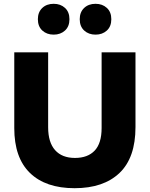

<svg xmlns="http://www.w3.org/2000/svg" viewBox="-20 -976 789 1009"><path d="M372 13Q524 13 608 -67Q692 -147 692 -308V-701H514V-303Q514 -223 477.5 -184.5Q441 -146 374 -146Q306 -146 269.5 -187Q233 -228 233 -307V-701H55V-303Q55 -147 137.5 -67Q220 13 372 13ZM179 -875Q179 -837 202.5 -815.5Q226 -794 262 -794Q298 -794 321.5 -815.5Q345 -837 345 -875Q345 -913 321.5 -934.5Q298 -956 262 -956Q225 -956 202 -934Q179 -912 179 -875ZM399 -875Q399 -837 422.5 -815.5Q446 -794 482 -794Q518 -794 541.5 -815.5Q565 -837 565 -875Q565 -913 541.5 -934.5Q518 -956 482 -956Q445 -956 422 -934Q399 -912 399 -875Z"/></svg>

Font: Geom ExtraBold
Style: Bold
Weight: 800
Version: Version 1.102